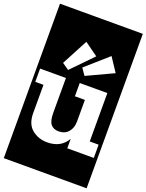

<svg xmlns="http://www.w3.org/2000/svg" viewBox="-211 -1012 1007 1320"><g transform="rotate(20 293.0 -352.0)"><path d="M-10 213V-917H596V213ZM198 -508 348 -662 250 -733 149 -542ZM318 -508 513 -599 446 -700 284 -557ZM377 0H571V-97H506V-451H304V-354H377V-196Q377 -149 351.5 -119Q326 -89 280 -89Q242 -89 222.5 -113.5Q203 -138 203 -197V-451H14V-354H74V-147Q74 -67 121 -29Q168 9 232 9Q332 9 377 -69Z"/></g></svg>

Font: Zilla Slab Highlight
Style: Bold
Weight: 700
Designer: Typotheque Type Foundry
Foundry: Typotheque type foundry
Version: Version 1.1; 2017; ttfautohint (v1.6)